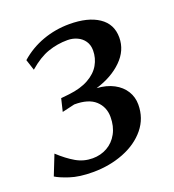

<svg xmlns="http://www.w3.org/2000/svg" viewBox="-109 -644 672 740"><g transform="rotate(-20 227.0 -274.0)"><path d="M401 -176Q401 -120 366.8 -78Q332.5 -36 274.5 -13.2Q216.5 9.5 148.5 9.5Q92.5 9.5 54.8 -3Q17 -15.5 0 -26.5L32.5 -108.5Q66.5 -77 97.8 -59Q129 -41 165.5 -41Q198.5 -41 225.5 -56.2Q252.5 -71.5 268.2 -100.2Q284 -129 284 -167.5Q284 -208.5 255.5 -234.8Q227 -261 169 -260.5L117.5 -248.5L130 -300.5L163.5 -304Q212.5 -309.5 245 -327.8Q277.5 -346 293 -373Q308.5 -400 308.5 -431.5Q308.5 -454 297.5 -470Q286.5 -486 268.2 -494.2Q250 -502.5 229 -502.5Q187.5 -502.5 149 -489.2Q110.5 -476 68.5 -439.5L54 -484Q95.5 -520.5 147.5 -539.2Q199.5 -558 256.5 -558Q332.5 -558 376.5 -528.5Q420.5 -499 420.5 -444Q420.5 -391 379.2 -350.5Q338 -310 271.5 -290Q311.5 -287.5 340.8 -272Q370 -256.5 385.5 -231.5Q401 -206.5 401 -176Z"/></g></svg>

Font: Merriweather Text
Style: Italic
Weight: 400
Italic angle: -7.8°
Designer: Eben Sorkin
Foundry: Eben Sorkin
Version: Version 2.100